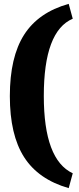

<svg xmlns="http://www.w3.org/2000/svg" viewBox="-20 -810 409 995"><path d="M336 -790 357 -713Q207 -649 207 -313Q207 18 357 88L336 165Q179 120 105 4.5Q31 -111 31 -312Q31 -514 105 -630Q179 -746 336 -790Z"/></svg>

Font: Ezarion Extra Bold
Style: Regular
Weight: 800
Designer: Natanael Gama
Version: Version 1.001;PS 001.001;hotconv 1.0.70;makeotf.lib2.5.58329